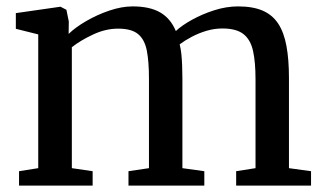

<svg xmlns="http://www.w3.org/2000/svg" viewBox="-20 -580 1014 600"><path d="M39.5 0V-45L99.5 -54.5V-472.5L29.5 -490V-539L169 -559L187.5 -549.5L195 -513L194.5 -474Q215.5 -494.5 249.5 -514.2Q283.5 -534 322 -547Q360.5 -560 394.5 -560Q448 -560 480.5 -541.2Q513 -522.5 529.5 -483Q548 -500.5 580 -518.2Q612 -536 649.8 -548Q687.5 -560 724 -560Q770 -560 800.8 -546.8Q831.5 -533.5 849.5 -506Q867.5 -478.5 875.2 -436.2Q883 -394 883 -336V-54.5L952 -45V0H718V-45L778.5 -54.5V-332.5Q778.5 -385.5 770.8 -420.8Q763 -456 740.8 -473.5Q718.5 -491 675 -491Q650 -491 625.5 -483.8Q601 -476.5 579.2 -465Q557.5 -453.5 541.5 -441.5Q545 -427.5 546.8 -410.5Q548.5 -393.5 549.2 -374.8Q550 -356 550 -335V-54.5L618.5 -45V0H381.5V-45L445.5 -54.5V-334.5Q445.5 -387.5 438.8 -422Q432 -456.5 411.5 -473.5Q391 -490.5 349 -490.5Q310 -490.5 271 -472.2Q232 -454 204.5 -432.5V-54.5L269.5 -45V0Z"/></svg>

Font: Merriweather 36pt
Style: Regular
Weight: 400
Designer: Eben Sorkin
Foundry: Eben Sorkin
Version: Version 2.100